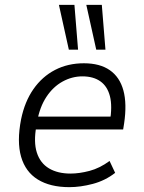

<svg xmlns="http://www.w3.org/2000/svg" viewBox="-20 -764 594 792"><path d="M266 8Q187 8 136 -23.5Q85 -55 67 -117.5Q49 -180 67 -272Q82 -345 118 -396.5Q154 -448 207 -475.5Q260 -503 326 -503Q392 -503 433 -474.5Q474 -446 489 -391Q504 -336 492 -255L488 -230H110L119 -283H457L433 -260Q444 -326 433.5 -367Q423 -408 394 -428.5Q365 -449 320 -449Q277 -449 238 -427.5Q199 -406 171.5 -364.5Q144 -323 133 -262L130 -244Q118 -178 132 -134.5Q146 -91 182 -69.5Q218 -48 271 -48Q307 -48 349 -59Q391 -70 432 -100L455 -51Q414 -19 363 -5.5Q312 8 266 8ZM377 -559 336 -744H400L415 -559ZM264 -559 223 -744H287L302 -559Z"/></svg>

Font: Nunito Sans 7pt SemiCondensed Light
Style: Italic
Weight: 300
Width: 4
Italic angle: -9°
Designer: Vernon Adams
Foundry: Vernon Adams
Version: Version 3.101;gftools[0.9.27]